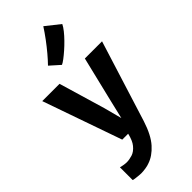

<svg xmlns="http://www.w3.org/2000/svg" viewBox="-352 -966 1276 1276"><g transform="rotate(-45 286.5 -328.0)"><path d="M63.5 239V119Q72 122 90.2 125Q108.5 128 119 128Q143 128 171.8 119.2Q200.5 110.5 225.5 80Q247.5 53.5 260 0H204.5L9.5 -557H172L267.5 -234.5L301.5 -105.5L332 -234.5L410 -557H571.5L392.5 14.5Q360.5 114.5 314.2 166Q268 217.5 214.5 235Q199.5 241 176.2 244.5Q153 248 135.5 248Q128 248 112 246.5Q96 245 81.2 243Q66.5 241 63.5 239ZM272.5 -634.5 203 -696.5Q228.5 -722.5 257.5 -757Q286.5 -791.5 314.8 -829.5Q343 -867.5 366.5 -904L466 -825Q457 -806.5 438.8 -783.5Q420.5 -760.5 397.2 -736.8Q374 -713 349.8 -691.8Q325.5 -670.5 305.2 -655.2Q285 -640 272.5 -634.5Z"/></g></svg>

Font: Koeln Type Sans
Style: Bold
Weight: 700
Designer: Eben Sorkin
Foundry: Eben Sorkin
Version: Version 2.001